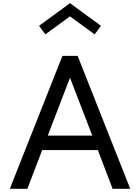

<svg xmlns="http://www.w3.org/2000/svg" viewBox="-20 -1172 870 1192"><path d="M41 0 367.5 -825H462L788.5 0H679L587.5 -240.5H242L150 0ZM276.5 -330H553L414.5 -689.5ZM261.5 -958.5 222.5 -1011.5 414.5 -1152.5 607 -1011.5 567.5 -958.5 414.5 -1070.5Z"/></svg>

Font: Spartan Thin Medium
Style: Regular
Weight: 500
Version: Version 1.004